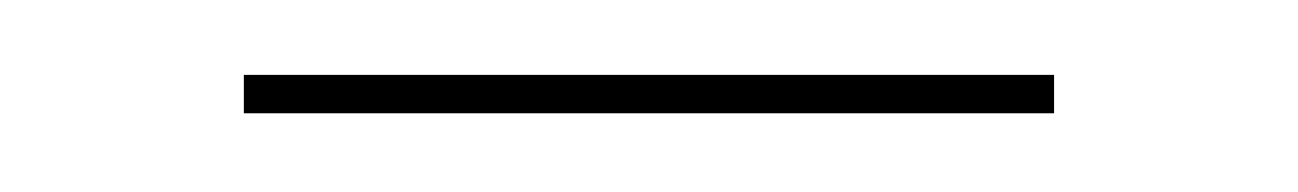

<svg xmlns="http://www.w3.org/2000/svg" viewBox="-20 -306 338 50"><path d="M43.5 -276.5V-286.5H254.5V-276.5Z"/></svg>

Font: Imbue 100pt Light
Style: Regular
Weight: 300
Designer: Tyler Finck
Foundry: Etcetera Type Company
Version: Version 1.102; ttfautohint (v1.8.3)